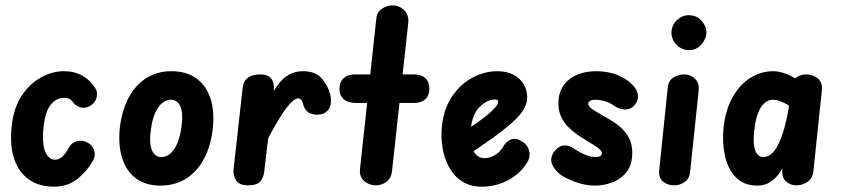

<svg xmlns="http://www.w3.org/2000/svg" viewBox="-20 -695 3159 720"><path d="M182 5Q126 5 87.5 -22.5Q49 -50 32.5 -101.5Q16 -153 24 -223Q31 -290 61 -335.5Q91 -381 133.5 -404.5Q176 -428 220 -428Q260 -428 290 -410.5Q320 -393 337 -365Q347 -351 342.5 -330.5Q338 -310 318 -298Q299 -287 281 -292.5Q263 -298 252 -314Q248 -320 240.5 -324Q233 -328 219 -328Q191 -328 170 -302Q149 -276 143 -215Q139 -178 143 -151.5Q147 -125 158.5 -110.5Q170 -96 187 -96Q200 -96 213 -107Q226 -118 239 -143Q249 -160 269 -165.5Q289 -171 309 -160Q328 -150 333.5 -130Q339 -110 329 -93Q308 -55 271.5 -25Q235 5 182 5Z M581 1Q528 1 491.5 -25Q455 -51 439 -99Q423 -147 429 -213Q440 -313 491.5 -370.5Q543 -428 622 -428Q678 -428 715 -402Q752 -376 768.5 -328Q785 -280 778 -214Q771 -148 745 -99.5Q719 -51 677.5 -25Q636 1 581 1ZM585 -106Q605 -106 620.5 -120.5Q636 -135 646.5 -161.5Q657 -188 661 -225Q664 -247 663 -265Q662 -283 656.5 -295.5Q651 -308 642 -314.5Q633 -321 621 -321Q592 -321 571.5 -289.5Q551 -258 545 -202Q541 -173 544.5 -151Q548 -129 558.5 -117.5Q569 -106 585 -106Z M909 0Q878 0 865.5 -18.5Q853 -37 856 -62L890 -366Q893 -392 910.5 -404Q928 -416 956 -416Q985 -416 997 -400.5Q1009 -385 1007 -359L971 -53Q970 -35 958.5 -17.5Q947 0 909 0ZM1190 -268Q1166 -261 1144.5 -269.5Q1123 -278 1116 -307Q1113 -318 1108.5 -322Q1104 -326 1097 -326Q1085 -326 1065 -303.5Q1045 -281 1014 -228Q983 -175 939 -84L951 -240Q985 -325 1022 -376.5Q1059 -428 1116 -428Q1162 -428 1186 -401.5Q1210 -375 1219 -339Q1224 -311 1217 -293.5Q1210 -276 1190 -268Z M1389 0Q1364 0 1345.5 -16.5Q1327 -33 1330 -61L1391 -624Q1393 -649 1412 -662Q1431 -675 1451 -675Q1477 -675 1495.5 -657Q1514 -639 1511 -609L1450 -53Q1447 -27 1429.5 -13.5Q1412 0 1389 0ZM1313 -309Q1285 -309 1269 -323Q1253 -337 1253 -362Q1253 -388 1269 -402Q1285 -416 1313 -416H1533Q1560 -416 1575 -402Q1590 -388 1590 -362Q1590 -337 1575 -323Q1560 -309 1533 -309Z M1786 5Q1743 5 1712.5 -15Q1682 -35 1664 -68Q1646 -101 1639.5 -141Q1633 -181 1637 -220Q1644 -288 1676 -334.5Q1708 -381 1753 -404.5Q1798 -428 1844 -428Q1881 -428 1906 -414.5Q1931 -401 1944 -379Q1957 -357 1957 -329Q1957 -308 1944.5 -286Q1932 -264 1902.5 -237Q1873 -210 1822.5 -174Q1772 -138 1696 -88L1689 -184Q1727 -206 1756.5 -226Q1786 -246 1806.5 -263Q1827 -280 1837.5 -292.5Q1848 -305 1848 -312Q1848 -317 1846 -319.5Q1844 -322 1836 -322Q1808 -322 1779.5 -295Q1751 -268 1745 -209Q1741 -179 1746 -155Q1751 -131 1764 -116.5Q1777 -102 1796 -102Q1817 -102 1837 -114Q1857 -126 1867 -145Q1878 -165 1896 -172Q1914 -179 1937 -165Q1957 -154 1963.5 -132.5Q1970 -111 1960 -91Q1935 -47 1888.5 -21Q1842 5 1786 5Z M2213 1Q2173 1 2136.5 -13Q2100 -27 2083 -39Q2060 -56 2050.5 -78.5Q2041 -101 2057 -125Q2074 -148 2095 -149.5Q2116 -151 2138 -134Q2148 -127 2170.5 -116.5Q2193 -106 2215 -106Q2224 -106 2230.5 -109.5Q2237 -113 2237 -120Q2237 -124 2234.5 -128.5Q2232 -133 2221 -141.5Q2210 -150 2184 -165Q2121 -202 2097.5 -234.5Q2074 -267 2074 -307Q2074 -363 2112.5 -395.5Q2151 -428 2218 -428Q2242 -428 2271 -421.5Q2300 -415 2329 -396Q2360 -375 2369 -351Q2378 -327 2363 -305Q2350 -286 2327 -284.5Q2304 -283 2277 -302Q2263 -312 2245.5 -316.5Q2228 -321 2213 -321Q2200 -321 2193 -317Q2186 -313 2186 -305Q2186 -295 2206.5 -282Q2227 -269 2252 -255Q2280 -240 2302 -222Q2324 -204 2337.5 -180Q2351 -156 2351 -122Q2351 -77 2329.5 -50Q2308 -23 2276 -11Q2244 1 2213 1Z M2508 0Q2483 0 2466 -14.5Q2449 -29 2452 -57L2484 -366Q2486 -392 2505 -404Q2524 -416 2546 -416Q2569 -416 2586 -400Q2603 -384 2600 -355L2568 -51Q2566 -26 2548 -13Q2530 0 2508 0ZM2563 -507Q2537 -507 2517.5 -526.5Q2498 -546 2498 -573Q2498 -599 2517.5 -618.5Q2537 -638 2563 -638Q2592 -638 2610.5 -617.5Q2629 -597 2629 -574Q2629 -550 2610.5 -528.5Q2592 -507 2563 -507Z M2820 1Q2769 1 2739 -30.5Q2709 -62 2698.5 -111.5Q2688 -161 2693 -213Q2700 -281 2726.5 -329Q2753 -377 2793 -402.5Q2833 -428 2880 -428Q2911 -428 2948 -409Q2985 -390 3007 -360L2993 -235Q2956 -290 2927.5 -305.5Q2899 -321 2879 -321Q2851 -321 2832.5 -291Q2814 -261 2808 -202Q2805 -172 2807.5 -150.5Q2810 -129 2819 -117.5Q2828 -106 2842 -106Q2857 -106 2870.5 -116Q2884 -126 2896.5 -149.5Q2909 -173 2920.5 -212.5Q2932 -252 2941 -311L2954 -135Q2944 -118 2932.5 -95Q2921 -72 2906 -50Q2891 -28 2870 -13.5Q2849 1 2820 1ZM2967 0Q2943 0 2927 -15Q2911 -30 2914 -58L2946 -366Q2948 -392 2965 -404Q2982 -416 3004 -416Q3028 -416 3046.5 -401Q3065 -386 3062 -356L3030 -51Q3027 -26 3008 -13Q2989 0 2967 0Z"/></svg>

Font: Edu SA Beginner
Style: Bold
Weight: 700
Version: Version 1.003